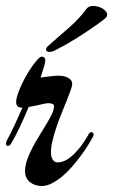

<svg xmlns="http://www.w3.org/2000/svg" viewBox="-42 -620 379 644"><path d="M270 -162.1Q263.2 -148.9 252.4 -131.6Q241.7 -114.3 228 -95.9Q214.4 -77.6 198.5 -59.6Q182.6 -41.5 165.8 -27.6Q148.9 -13.7 131.6 -4.9Q114.3 3.9 98.1 3.9Q87.9 3.9 77.9 1Q67.9 -2 59.8 -8.1Q51.8 -14.2 46.9 -23.4Q42 -32.7 42 -45.9Q42 -64 49.1 -84.2Q56.2 -104.5 67.1 -125.2Q78.1 -146 90.6 -166Q103 -186 114 -204.3Q125 -222.7 132.1 -237.8Q139.2 -252.9 139.2 -264.2Q139.2 -268.6 134 -271.2Q128.9 -273.9 120.1 -273.9Q115.7 -273.9 108.6 -272.5Q101.6 -271 92.8 -269Q84 -267.1 74 -264.9Q64 -262.7 54.2 -261.2Q39.1 -224.6 23.9 -192.9Q8.8 -161.1 -2 -143.1Q-5.9 -136.2 -8.5 -133.5Q-11.2 -130.9 -15.1 -130.9Q-22 -130.9 -22 -137.2Q-22 -139.6 -21.2 -142.8Q-20.5 -146 -19 -148.9Q-4.9 -175.3 8.1 -202.9Q21 -230.5 33.2 -258.8Q22 -258.8 17.1 -263.4Q12.2 -268.1 12.2 -277.8Q12.2 -288.1 17.3 -303.5Q22.5 -318.8 30.3 -335.7Q38.1 -352.5 47.9 -369.4Q57.6 -386.2 67.4 -399.7Q77.1 -413.1 85.2 -421.6Q93.3 -430.2 98.1 -430.2Q102.1 -430.2 106 -427.2Q109.9 -424.3 109.9 -418.9Q109.9 -411.6 105.5 -396Q101.1 -380.4 94.2 -359.9Q114.7 -362.8 130.1 -364.5Q145.5 -366.2 153.8 -366.2Q173.8 -366.2 187 -358.6Q200.2 -351.1 200.2 -338.9Q200.2 -331.5 194.8 -316.7Q189.5 -301.8 181.6 -282.2Q173.8 -262.7 164.6 -240Q155.3 -217.3 147.5 -194.1Q139.6 -170.9 134.3 -148.9Q128.9 -127 128.9 -108.9Q128.9 -94.7 134.5 -85Q140.1 -75.2 151.9 -75.2Q160.6 -75.2 171.6 -79.3Q182.6 -83.5 195.8 -94Q209 -104.5 223.9 -122.8Q238.8 -141.1 254.9 -168.9Q258.8 -176.8 264.2 -176.8Q267.1 -176.8 269.5 -174.8Q272 -172.9 272 -168.9Q272 -166 270 -162.1ZM248.5 -590.8Q251.5 -595.2 257.6 -597.7Q263.7 -600.1 270.5 -600.1Q278.3 -600.1 286.6 -597.9Q294.9 -595.7 301.8 -591.6Q308.6 -587.4 313 -582Q317.4 -576.7 317.4 -570.8Q317.4 -566.4 314.5 -562Q312.5 -559.6 303.5 -552.5Q294.4 -545.4 280.5 -535.6Q266.6 -525.9 249.3 -514.2Q231.9 -502.4 213.4 -491Q194.8 -479.5 176.3 -469Q157.7 -458.5 142.1 -450.7Q136.2 -447.8 131.8 -446.8Q127.4 -445.8 124.5 -445.8Q118.2 -445.8 115.2 -448.2Q112.3 -450.7 112.3 -454.1Q112.3 -459 118.2 -464.8Q138.2 -482.9 156.2 -498.3Q174.3 -513.7 190.7 -528.3Q207 -543 221.4 -558.1Q235.8 -573.2 248.5 -590.8Z"/></svg>

Font: Mervale Script
Style: Regular
Weight: 400
Designer: Astigmatic (AOETI)
Foundry: Astigmatic (AOETI)
Version: Version 1.000